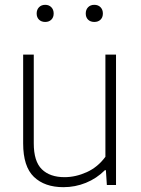

<svg xmlns="http://www.w3.org/2000/svg" viewBox="-20 -767 584 796"><path d="M76 -172.5V-540.5H120V-172.5Q120 -98 153.5 -65.2Q187 -32.5 247.5 -32.5Q293.5 -32.5 339.5 -53.2Q385.5 -74 417 -117V-540.5H461V0H423L419 -61.5H415Q380.5 -27 336 -9Q291.5 9 243 9Q165 9 120.5 -33.8Q76 -76.5 76 -172.5ZM132 -711Q132 -727 141.8 -737Q151.5 -747 167.5 -747Q183 -747 192.8 -737Q202.5 -727 202.5 -711Q202.5 -695 192.8 -685.5Q183 -676 167.5 -676Q151.5 -676 141.8 -685.5Q132 -695 132 -711ZM335.5 -711Q335.5 -727 345.2 -737Q355 -747 371 -747Q387 -747 396.8 -737Q406.5 -727 406.5 -711Q406.5 -695 396.8 -685.5Q387 -676 371 -676Q355 -676 345.2 -685.5Q335.5 -695 335.5 -711Z"/></svg>

Font: Encode Sans ExtraLight
Style: Regular
Weight: 275
Designer: Multiple Designers
Foundry: Impallari Type
Version: Version 2.000